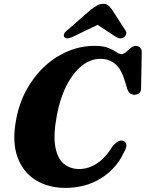

<svg xmlns="http://www.w3.org/2000/svg" viewBox="-20 -948 745 982"><path d="M611.5 -227.5Q622 -223.5 625.8 -209.5Q629.5 -195.5 614 -169Q574 -83.5 495.2 -35.2Q416.5 13 315.5 13Q226.5 13 162 -27.2Q97.5 -67.5 69.2 -145.2Q41 -223 62.5 -336.5Q77.5 -418.5 115 -487.5Q152.5 -556.5 206.8 -607.2Q261 -658 327 -685.8Q393 -713.5 464.5 -713.5Q507.5 -713.5 533.5 -703Q559.5 -692.5 574.8 -681.8Q590 -671 601 -671Q612.5 -671 624.5 -681.5Q636.5 -692 648.8 -702.5Q661 -713 673.5 -713Q687.5 -713 696.2 -704.8Q705 -696.5 705 -682L701.5 -494.5Q701 -478.5 691.5 -471Q682 -463.5 668 -463.5Q641 -463.5 631 -493L621 -525.5Q603 -591 571.8 -619Q540.5 -647 493.5 -647Q442.5 -647 398 -611.2Q353.5 -575.5 320.5 -511Q287.5 -446.5 271 -359Q252 -258.5 262.8 -198Q273.5 -137.5 306.2 -110.5Q339 -83.5 384.5 -83.5Q431.5 -83.5 475.5 -111.8Q519.5 -140 557.5 -202.5Q574 -219.5 586.5 -225.8Q599 -232 611.5 -227.5ZM614 -757.5Q594.5 -745 572 -760L479 -821L353 -760Q322 -745 310 -757.5Q305 -762.5 307.2 -772.2Q309.5 -782 323 -792.5L444 -898Q462.5 -911.5 476.5 -920Q490.5 -928.5 508 -928.5Q525.5 -928.5 534.5 -920Q543.5 -911.5 553.5 -898L621.5 -792.5Q628.5 -782 625 -772.2Q621.5 -762.5 614 -757.5Z"/></svg>

Font: Fraunces 9pt
Style: Bold Italic
Weight: 700
Italic angle: -16°
Version: Version 1.000;[b76b70a41]